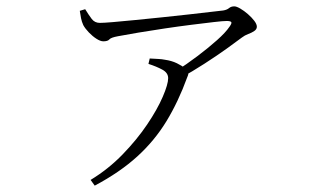

<svg xmlns="http://www.w3.org/2000/svg" viewBox="-20 -527 1040 604"><path d="M533 -303Q566 -324 600.5 -350Q635 -376 662.5 -400.5Q690 -425 702 -443Q710 -454 707.5 -457.5Q705 -461 693 -461Q682 -461 652 -457.5Q622 -454 582 -449Q542 -444 498.5 -437.5Q455 -431 416 -424.5Q377 -418 351 -413Q329 -409 324 -403Q319 -397 305 -397Q296 -397 283.5 -405Q271 -413 259.5 -425Q248 -437 242 -448Q237 -459 235 -469.5Q233 -480 231 -493L248 -498Q259 -480 268.5 -467.5Q278 -455 294 -455Q306 -455 335.5 -457.5Q365 -460 405.5 -464Q446 -468 489.5 -472.5Q533 -477 573 -481.5Q613 -486 642.5 -489.5Q672 -493 682 -494Q694 -496 700.5 -501.5Q707 -507 717 -507Q724 -507 736 -500Q748 -493 760 -482.5Q772 -472 780 -461.5Q788 -451 788 -443Q788 -435 780 -429.5Q772 -424 761 -420Q750 -416 741 -409Q724 -396 692.5 -373.5Q661 -351 623 -326.5Q585 -302 547 -281ZM265 39Q321 5 366 -41.5Q411 -88 443 -135.5Q475 -183 492 -222.5Q509 -262 509 -281Q509 -298 490.5 -308Q472 -318 447 -326L451 -343Q468 -342 478.5 -341.5Q489 -341 499 -339Q520 -336 536.5 -328Q553 -320 562 -312Q570 -305 572 -300Q574 -295 569 -284Q541 -207 503.5 -145.5Q466 -84 411.5 -34.5Q357 15 278 57Z"/></svg>

Font: Noto Serif SC ExtraLight
Style: Regular
Weight: 200
Designer: Ryoko NISHIZUKA 西塚涼子 (kana & ideographs); Frank Grießhammer (Latin, Greek & Cyrillic); Wenlong ZHANG 张文龙 (bopomofo); San
Foundry: Adobe
Version: Version 2.002-H1;hotconv 1.1.0;makeotfexe 2.6.0